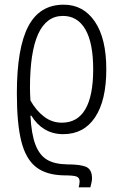

<svg xmlns="http://www.w3.org/2000/svg" viewBox="-20 -562 522 820"><path d="M434 -266Q434 -133 386 -61Q338 11 250 11Q205 11 170.5 -10Q136 -31 114 -68H110Q114 10 131 55Q148 100 180 119.5Q212 139 266 140Q326 140 349.5 151.5Q373 163 373 200Q373 212 366 238H316Q320 224 320 213Q320 197 307 192Q294 187 255 187Q178 186 134 151.5Q90 117 71 41.5Q52 -34 52 -164Q52 -356 100.5 -449Q149 -542 252 -542Q336 -542 385 -470Q434 -398 434 -266ZM108 -187Q108 -165 110 -133Q134 -90 168 -64Q202 -38 244 -38Q311 -38 344.5 -95.5Q378 -153 378 -266Q378 -379 344.5 -436.5Q311 -494 249 -494Q108 -494 108 -187Z"/></svg>

Font: Noto Sans Display Light Narrow
Style: Regular
Weight: 300
Width: 4
Designer: Monotype Design team
Foundry: Monotype Imaging Inc.
Version: Version 1.000